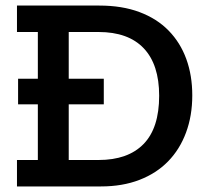

<svg xmlns="http://www.w3.org/2000/svg" viewBox="-20 -670 742 690"><path d="M671 -327Q671 -254 648.5 -193.5Q626 -133 584 -90Q542 -47 481 -23.5Q420 0 343 0H41V-95H116V-295H45V-387H116V-555H41V-650H337Q419 -650 481.5 -626.5Q544 -603 586 -560Q628 -517 649.5 -458Q671 -399 671 -327ZM552 -326Q552 -438 496.5 -496.5Q441 -555 334 -555H227V-387H353V-295H227V-95H334Q440 -95 496 -152.5Q552 -210 552 -326Z"/></svg>

Font: Zilla Slab SemiBold
Style: Regular
Weight: 600
Designer: Typotheque.com
Foundry: Typotheque type foundry
Version: Version 1.1; 2017